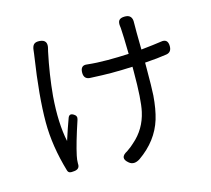

<svg xmlns="http://www.w3.org/2000/svg" viewBox="-112 -902 1180 1072"><g transform="rotate(-15 478.0 -365.5)"><path d="M507 26Q462 -10 514 -37Q543 -57 557 -71Q629 -133 650 -228Q665 -294 665 -457V-485Q604 -482 542 -482Q498 -482 418 -486Q385 -489 385 -525Q385 -569 424 -563Q478 -557 541 -557Q602 -557 663 -560Q661 -671 658 -710Q658 -712 657.5 -714.5Q657 -717 657 -718Q653 -744 662 -755.5Q671 -767 696 -767Q740 -767 737 -719Q737 -715 737 -711Q736 -688 738 -565Q815 -573 854 -579Q896 -587 896 -542Q896 -507 865 -502Q815 -494 739 -489V-456Q739 -348 736 -300Q730 -222 713 -166Q678 -52 569 24Q533 47 507 26ZM176 -6Q166 -8 162 -20Q117 -172 117 -310Q117 -459 151 -683Q152 -693 153 -697Q155 -707 155 -714Q157 -739 167.5 -749.5Q178 -760 202 -758Q250 -754 235 -702Q234 -696 232 -690Q205 -563 194 -441Q182 -287 205 -179Q227 -248 246 -299Q255 -327 280 -311Q299 -300 292 -279Q250 -153 236 -86Q231 -63 231 -43V-41Q234 -9 199 -6H198Q182 -4 176 -6Z"/></g></svg>

Font: GenSenRounded JP R
Style: Regular
Weight: 400
Version: Version 1.501;PS 1;hotconv 16.6.51;makeotf.lib2.5.65220